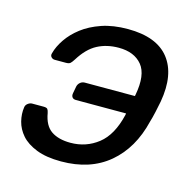

<svg xmlns="http://www.w3.org/2000/svg" viewBox="-85 -617 724 714"><g transform="rotate(15 277.0 -260.0)"><path d="M209 10Q152 10 114 -5Q76 -20 55.5 -43.5Q35 -67 28 -95Q21 -123 25 -149Q26 -158 34 -164Q42 -170 50 -170H94Q106 -170 109.5 -165.5Q113 -161 115 -151Q123 -104 151 -85Q179 -66 225 -66Q285 -66 331 -102Q377 -138 396 -219L397 -225H204Q194 -225 189.5 -231Q185 -237 187 -247L192 -274Q194 -283 201.5 -289.5Q209 -296 219 -296H412L413 -301Q428 -381 398 -417.5Q368 -454 308 -454Q262 -454 226 -435Q190 -416 161 -369Q154 -358 149 -353.5Q144 -349 132 -349H89Q81 -349 75.5 -355Q70 -361 73 -370Q80 -397 99 -425Q118 -453 148.5 -476.5Q179 -500 222.5 -515Q266 -530 323 -530Q434 -530 481.5 -469.5Q529 -409 510 -301Q507 -285 501.5 -260Q496 -235 491 -219Q465 -111 393 -50.5Q321 10 209 10Z"/></g></svg>

Font: Rubik
Style: Italic
Weight: 400
Italic angle: -12°
Designer: Hubert and Fischer
Foundry: Hubert and Fischer
Version: Version 2.300;gftools[0.9.30]